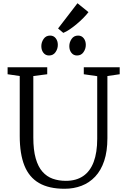

<svg xmlns="http://www.w3.org/2000/svg" viewBox="-20 -1159 778 1187"><path d="M379 8Q282.5 8 221.2 -27.5Q160 -63 131 -135.2Q102 -207.5 102 -318V-689L27 -700V-743H272V-700L186 -689V-309Q186 -231.5 200.8 -179.8Q215.5 -128 242.5 -97.5Q269.5 -67 306.2 -54Q343 -41 387 -41Q451 -41 494.2 -70.5Q537.5 -100 559.2 -158Q581 -216 581 -301V-688L498 -700V-743H720V-700L644 -689V-305Q644 -223.5 624.2 -164.5Q604.5 -105.5 568.5 -67.2Q532.5 -29 484.2 -10.5Q436 8 379 8ZM282.5 -816Q261.5 -816 248.5 -832.5Q235.5 -849 235.5 -873.5Q235.5 -898 249.8 -918.5Q264 -939 289.5 -939H290.5Q311.5 -939 324.5 -922.5Q337.5 -906 337.5 -881.5Q337.5 -857 323.2 -836.5Q309 -816 283.5 -816ZM455.5 -816Q434.5 -816 421.5 -832.5Q408.5 -849 408.5 -873.5Q408.5 -898 422.8 -918.5Q437 -939 462.5 -939H463.5Q484.5 -939 497.5 -922.5Q510.5 -906 510.5 -881.5Q510.5 -857 496.2 -836.5Q482 -816 456.5 -816ZM371 -956 339 -983 459 -1139 527 -1084Q514.5 -1067.5 495.5 -1048.2Q476.5 -1029 454.5 -1010.5Q432.5 -992 411 -977.5Q389.5 -963 372 -956Z"/></svg>

Font: Merriweather Light
Style: Regular
Weight: 300
Designer: Eben Sorkin
Foundry: Eben Sorkin
Version: Version 2.100